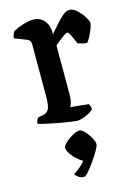

<svg xmlns="http://www.w3.org/2000/svg" viewBox="-116 -561 617 879"><g transform="rotate(-15 192.5 -122.0)"><path d="M210 0Q201 0 176.5 -3.5Q152 -7 122 -12.5Q92 -18 65.5 -24Q39 -30 27 -34Q27 -42 30.5 -49.5Q34 -57 37 -61L63 -66Q79 -69 88.5 -83.5Q98 -98 98 -146V-392Q98 -411 83 -417L24 -440Q25 -452 29 -460.5Q33 -469 36 -472Q52 -481 80.5 -490.5Q109 -500 131 -500Q162 -500 182 -477.5Q202 -455 202 -417V-412Q215 -426 232.5 -447Q250 -468 268.5 -484Q287 -500 303 -500Q320 -500 338.5 -483Q357 -466 369 -446Q381 -426 381 -418Q381 -410 375 -393.5Q369 -377 360 -359.5Q351 -342 343 -333Q332 -333 320 -336.5Q308 -340 300 -342Q291 -362 282 -382Q273 -402 266 -402Q261 -402 247.5 -392.5Q234 -383 220.5 -372Q207 -361 204 -358V-126Q204 -105 200 -90Q196 -75 192 -69L278 -60Q280 -57 282.5 -50.5Q285 -44 285 -35Q280 -27 265.5 -19Q251 -11 235 -5.5Q219 0 210 0ZM173 256Q156 256 145 248Q134 240 129 232Q143 224 158.5 211.5Q174 199 186 184Q171 176 156 162Q141 148 131 132.5Q121 117 121 105Q121 95 137 80.5Q153 66 173 55.5Q193 45 204 45Q214 45 228.5 60Q243 75 253.5 94.5Q264 114 264 125Q264 134 252 155Q240 176 223.5 199.5Q207 223 192.5 239.5Q178 256 173 256Z"/></g></svg>

Font: Texturina 72pt SemiBold
Style: Regular
Weight: 600
Designer: Guillermo Torres Carreño
Foundry: Omnibus-Type
Version: Version 1.002; ttfautohint (v1.8.3)